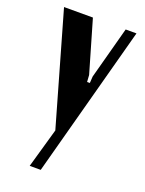

<svg xmlns="http://www.w3.org/2000/svg" viewBox="-130 -559 605 799"><g transform="rotate(20 172.5 -160.0)"><path d="M12.2 -495.1H140.1L207 -265.1L209 -234.9H221.2L223.1 -264.2L285.2 -495.1H333L152.8 174.8H104L153.8 0Z"/></g></svg>

Font: Moniqa Black Paragraph
Style: Regular
Weight: 900
Designer: Rajesh Rajput
Foundry: Rajesh Rajput
Version: Version 1.000